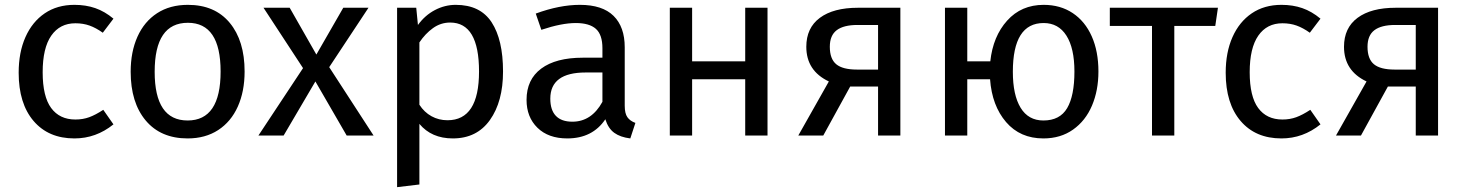

<svg xmlns="http://www.w3.org/2000/svg" viewBox="-20 -559 6044 792"><path d="M448 -482 404 -424Q376 -444 349.5 -453.5Q323 -463 291 -463Q227 -463 191.5 -412Q156 -361 156 -261Q156 -161 191 -113.5Q226 -66 291 -66Q322 -66 348 -75.5Q374 -85 406 -106L448 -46Q376 12 287 12Q180 12 118.5 -60Q57 -132 57 -259Q57 -343 85 -406Q113 -469 164.5 -504Q216 -539 287 -539Q334 -539 373 -525.5Q412 -512 448 -482Z M989 -264Q989 -182 961 -119.5Q933 -57 880 -22.5Q827 12 754 12Q643 12 581 -62Q519 -136 519 -263Q519 -345 547 -407.5Q575 -470 628 -504.5Q681 -539 755 -539Q866 -539 927.5 -465Q989 -391 989 -264ZM618 -263Q618 -62 754 -62Q890 -62 890 -264Q890 -465 755 -465Q618 -465 618 -263Z M1521 0H1410L1281 -223L1150 0H1046L1230 -278L1067 -527H1175L1285 -334L1396 -527H1500L1338 -282Z M2055 -264Q2055 -140 2001 -64Q1947 12 1848 12Q1760 12 1710 -48V202L1618 213V-527H1697L1704 -456Q1733 -496 1774 -517.5Q1815 -539 1860 -539Q1961 -539 2008 -467Q2055 -395 2055 -264ZM1956 -264Q1956 -466 1837 -466Q1798 -466 1766 -443Q1734 -420 1710 -384V-127Q1730 -96 1760 -79.5Q1790 -63 1826 -63Q1956 -63 1956 -264Z M2601 -52 2580 12Q2539 7 2514 -11Q2489 -29 2477 -67Q2424 12 2320 12Q2242 12 2197 -32Q2152 -76 2152 -147Q2152 -231 2212.5 -276Q2273 -321 2384 -321H2465V-360Q2465 -416 2438 -440Q2411 -464 2355 -464Q2297 -464 2213 -436L2190 -503Q2288 -539 2372 -539Q2465 -539 2511 -493.5Q2557 -448 2557 -364V-123Q2557 -91 2568 -75.5Q2579 -60 2601 -52ZM2465 -139V-260H2396Q2250 -260 2250 -152Q2250 -105 2273 -81Q2296 -57 2341 -57Q2420 -57 2465 -139Z M3054 -232H2835V0H2743V-527H2835V-306H3054V-527H3146V0H3054Z M3694 -527V0H3602V-202H3487L3376 0H3273L3399 -223Q3306 -267 3306 -366Q3306 -444 3362 -485.5Q3418 -527 3519 -527ZM3602 -272V-456H3517Q3460 -456 3431.5 -434.5Q3403 -413 3403 -366Q3403 -316 3429.5 -294Q3456 -272 3515 -272Z M4511 -264Q4511 -186 4484.5 -123.5Q4458 -61 4406.5 -24.5Q4355 12 4284 12Q4188 12 4130 -55.5Q4072 -123 4064 -232H3970V0H3878V-527H3970V-306H4065Q4076 -409 4134.5 -474Q4193 -539 4285 -539Q4354 -539 4405 -505Q4456 -471 4483.5 -409Q4511 -347 4511 -264ZM4412 -264Q4412 -360 4379 -412Q4346 -464 4285 -464Q4158 -464 4158 -263Q4158 -167 4190 -114.5Q4222 -62 4284 -62Q4352 -62 4382 -113Q4412 -164 4412 -264Z M4993 -452H4824V0H4732V-452H4558V-527H5004Z M5427 -482 5383 -424Q5355 -444 5328.5 -453.5Q5302 -463 5270 -463Q5206 -463 5170.5 -412Q5135 -361 5135 -261Q5135 -161 5170 -113.5Q5205 -66 5270 -66Q5301 -66 5327 -75.5Q5353 -85 5385 -106L5427 -46Q5355 12 5266 12Q5159 12 5097.5 -60Q5036 -132 5036 -259Q5036 -343 5064 -406Q5092 -469 5143.5 -504Q5195 -539 5266 -539Q5313 -539 5352 -525.5Q5391 -512 5427 -482Z M5912 -527V0H5820V-202H5705L5594 0H5491L5617 -223Q5524 -267 5524 -366Q5524 -444 5580 -485.5Q5636 -527 5737 -527ZM5820 -272V-456H5735Q5678 -456 5649.5 -434.5Q5621 -413 5621 -366Q5621 -316 5647.5 -294Q5674 -272 5733 -272Z"/></svg>

Font: FiraGOUPP
Style: Medium
Weight: 400
Designer: bBox Type
Foundry: bBox Type GmbH
Version: Version 1.001